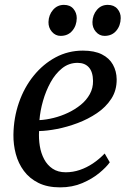

<svg xmlns="http://www.w3.org/2000/svg" viewBox="-20 -778 544 808"><path d="M442 -95Q428 -75 398.2 -50.2Q368.5 -25.5 326.5 -7.5Q284.5 10.5 233 10.5Q179.5 10.5 141.8 -8.2Q104 -27 80.5 -58.8Q57 -90.5 46.5 -130Q36 -169.5 36.5 -211Q37.5 -282.5 59.8 -346.5Q82 -410.5 121.8 -459.5Q161.5 -508.5 214.2 -536.8Q267 -565 329 -565Q377.5 -565 408.8 -549.2Q440 -533.5 455.2 -506Q470.5 -478.5 471 -444.5Q471.5 -398 448.5 -362.5Q425.5 -327 388 -301.8Q350.5 -276.5 306.5 -260Q262.5 -243.5 219.8 -235.2Q177 -227 144.5 -226.5Q142.5 -194.5 147.5 -163.8Q152.5 -133 165.8 -108Q179 -83 201.5 -68Q224 -53 256.5 -53Q287 -53 315.8 -62.8Q344.5 -72.5 371 -90.2Q397.5 -108 420.5 -132ZM306.5 -513.5Q270 -513.5 241.5 -490.8Q213 -468 193 -431.8Q173 -395.5 161 -353.5Q149 -311.5 146 -272.5Q174.5 -274 205.8 -281.8Q237 -289.5 266.5 -303.5Q296 -317.5 320 -337Q344 -356.5 358 -382Q372 -407.5 371.5 -437.5Q371 -475.5 354 -494.5Q337 -513.5 306.5 -513.5ZM235 -627Q213.5 -627 198.5 -644.2Q183.5 -661.5 184 -685.5Q185 -715.5 203.2 -736.5Q221.5 -757.5 249 -757.5Q275 -757.5 289 -740.8Q303 -724 303 -701.5Q302.5 -670 284.2 -648.5Q266 -627 235 -627ZM420 -627Q398.5 -627 383.5 -644.2Q368.5 -661.5 369 -685.5Q370 -715.5 387.8 -736.5Q405.5 -757.5 433.5 -757.5Q459.5 -757.5 474 -740.8Q488.5 -724 488 -701.5Q487.5 -670 469.2 -648.5Q451 -627 420 -627Z"/></svg>

Font: Merriweather 28pt
Style: Italic
Weight: 400
Italic angle: -7.8°
Version: Version 2.101